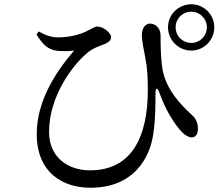

<svg xmlns="http://www.w3.org/2000/svg" viewBox="-20 -838 1040 904"><path d="M771 -710C771 -649 820 -600 881 -600C940 -600 989 -649 989 -710C989 -769 940 -818 881 -818C820 -818 771 -769 771 -710ZM807 -710C807 -750 839 -783 881 -783C921 -783 954 -750 954 -710C954 -668 921 -636 881 -636C839 -636 807 -668 807 -710ZM152 -676C182 -625 208 -605 248 -599C276 -596 307 -597 329 -600C234 -490 153 -355 153 -207C153 -23 278 46 406 46C609 46 686 -94 702 -209C713 -287 712 -358 712 -396C712 -427 721 -429 731 -400C759 -322 795 -265 826 -228C844 -206 865 -191 883 -191C903 -191 912 -210 912 -232C912 -268 896 -286 878 -302C835 -342 765 -411 746 -507C737 -559 736 -618 736 -671C736 -702 716 -726 687 -727C666 -727 648 -708 648 -673C648 -645 658 -598 663 -572C674 -519 676 -473 676 -415C676 -193 600 -36 404 -36C300 -36 211 -97 211 -217C211 -384 320 -527 383 -582C414 -612 450 -621 476 -632C497 -642 503 -651 503 -664C503 -682 467 -713 439 -713C425 -713 418 -705 390 -692C353 -673 301 -662 253 -662C221 -662 192 -673 162 -690Z"/></svg>

Font: Noto Serif JP Medium
Style: Regular
Weight: 500
Designer: Ryoko NISHIZUKA 西塚涼子 (kana & ideographs); Frank Grießhammer (Latin, Greek & Cyrillic); Wenlong ZHANG 张文龙 (bopomofo); San
Foundry: Adobe
Version: Version 2.001;hotconv 1.1.0;makeotfexe 2.6.0